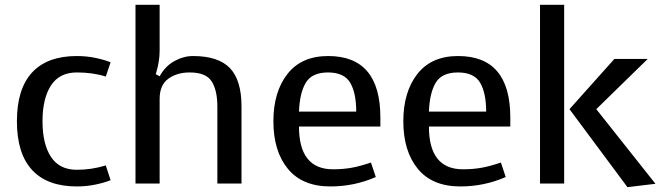

<svg xmlns="http://www.w3.org/2000/svg" viewBox="-20 -760 2744 795"><path d="M418 -75 438 -14Q414 -4 376.5 4Q339 12 298 12Q176 12 113 -56Q50 -124 50 -258Q50 -392 113 -460Q176 -528 298 -528Q339 -528 376.5 -520Q414 -512 438 -502L418 -443Q365 -460 298 -460Q226 -460 191 -406Q156 -352 156 -258Q156 -164 191 -110.5Q226 -57 298 -57Q359 -57 418 -75Z M980 -319V0H880V-318Q880 -386 856.5 -423Q833 -460 765 -460Q713 -460 677 -434Q641 -408 641 -350V0H541V-740H641V-550Q641 -528 637.5 -506.5Q634 -485 630 -471Q626 -457 625 -453L641 -444Q664 -486 702 -507Q740 -528 779 -528Q884 -528 932 -478Q980 -428 980 -319Z M1112 -258Q1112 -134 1172 -61Q1232 12 1348 12Q1447 12 1536 -27L1516 -87Q1472 -72 1436.5 -65.5Q1401 -59 1359 -59Q1218 -59 1218 -236H1555V-273Q1555 -528 1339 -528Q1228 -528 1170 -453.5Q1112 -379 1112 -258ZM1338 -460Q1405 -460 1430 -417.5Q1455 -375 1455 -298H1218Q1221 -376 1246.5 -418Q1272 -460 1338 -460Z M1650 -258Q1650 -134 1710 -61Q1770 12 1886 12Q1985 12 2074 -27L2054 -87Q2010 -72 1974.5 -65.5Q1939 -59 1897 -59Q1756 -59 1756 -236H2093V-273Q2093 -528 1877 -528Q1766 -528 1708 -453.5Q1650 -379 1650 -258ZM1876 -460Q1943 -460 1968 -417.5Q1993 -375 1993 -298H1756Q1759 -376 1784.5 -418Q1810 -460 1876 -460Z M2216 -740V0H2316V-740ZM2524 -516 2338 -308 2578 15 2694 1 2449 -308 2662 -516Z"/></svg>

Font: Voces
Style: Regular
Weight: 400
Designer: Ana Paula Megda, Pablo Ugerman
Foundry: Ana Paula Megda, Pablo Ugerman
Version: Version 1.100